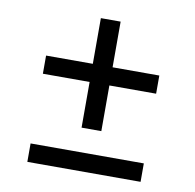

<svg xmlns="http://www.w3.org/2000/svg" viewBox="-68 -638 718 708"><g transform="rotate(10 291.0 -284.5)"><path d="M79 0V-69H503V0ZM254 -159V-330H79V-398H254V-569H328V-398H503V-330H328V-159Z"/></g></svg>

Font: Gantari
Style: Regular
Weight: 400
Designer: Anugrah Pasau
Foundry: Lafontype
Version: Version 1.000; ttfautohint (v1.8.4)